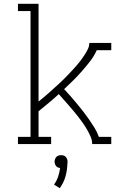

<svg xmlns="http://www.w3.org/2000/svg" viewBox="-20 -755 640 1006"><path d="M74 0V-38H140V-697H74V-735H182V-223Q196 -234 209 -245Q222 -256 235 -267.5Q248 -279 260.5 -290.5Q273 -302 286 -313.5Q299 -325 311 -337Q323 -349 335 -361.5Q347 -374 358.5 -386.5Q370 -399 381.5 -412Q393 -425 403.5 -439Q414 -453 423 -467Q432 -481 440 -497Q448 -513 448 -530H563V-492H487Q473 -461 452.5 -434.5Q432 -408 410 -383Q388 -358 364 -334Q340 -310 316 -288Q334 -269 351 -249.5Q368 -230 384.5 -210Q401 -190 417 -169.5Q433 -149 447.5 -128Q462 -107 475.5 -85Q489 -63 498 -38H563V0H463Q463 -20 455 -38.5Q447 -57 437 -74.5Q427 -92 415.5 -108.5Q404 -125 392 -140.5Q380 -156 367 -171.5Q354 -187 341 -202Q328 -217 314.5 -232Q301 -247 288 -262Q262 -238 235.5 -216Q209 -194 182 -172V-38H248V0ZM293 231 263 212Q277 193 284.5 170.5Q292 148 295 125Q289 125 283 122Q277 119 273.5 114.5Q270 110 268 104Q266 98 266 92Q266 85 268.5 78.5Q271 72 275.5 67Q280 62 286.5 60Q293 58 300 58Q307 58 313.5 60Q320 62 324.5 67Q329 72 331.5 78.5Q334 85 334 92V94L333 105Q332 139 322.5 171.5Q313 204 293 231Z"/></svg>

Font: Iosevka Curly Slab XLtEx
Style: Regular
Weight: 200
Width: 7
Monospace: yes
Designer: Belleve Invis
Foundry: Belleve Invis
Version: Version 11.1.0; ttfautohint (v1.8.3)